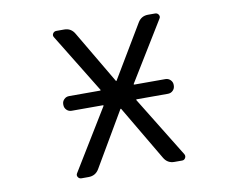

<svg xmlns="http://www.w3.org/2000/svg" viewBox="-79 -859 1159 943"><g transform="rotate(-10 500.0 -388.0)"><path d="M263.7 -355.5Q249 -355.5 238.8 -365.7Q228.5 -376 228.5 -390.6V-394.5Q228.5 -408.2 238.8 -418.5Q249 -428.7 263.7 -428.7H418Q422.9 -428.7 420.9 -432.6L241.2 -725.6Q234.4 -735.4 240.2 -745.1Q246.1 -754.9 257.8 -754.9H296.9Q331.1 -754.9 348.6 -724.6L502.9 -462.9Q502.9 -461.9 504.9 -461.9Q506.8 -461.9 506.8 -462.9L663.1 -724.6Q680.7 -754.9 714.8 -754.9H750Q761.7 -754.9 767.6 -745.1Q773.4 -735.4 766.6 -725.6L586.9 -432.6Q585 -428.7 589.8 -428.7H744.1Q758.8 -428.7 769 -418.5Q779.3 -408.2 779.3 -394.5V-390.6Q779.3 -376 769 -365.7Q758.8 -355.5 744.1 -355.5H587.9Q584 -355.5 585.9 -351.6L771.5 -49.8Q777.3 -40 772 -30.3Q766.6 -20.5 755.9 -20.5H716.8Q682.6 -20.5 665 -50.8L504.9 -322.3Q504.9 -323.2 502.9 -323.2Q501 -323.2 501 -322.3L341.8 -50.8Q324.2 -20.5 289.1 -20.5H253.9Q242.2 -20.5 236.3 -30.3Q230.5 -40 237.3 -49.8L421.9 -351.6Q423.8 -355.5 419.9 -355.5Z"/></g></svg>

Font: Rounded-L Mgen+ 2m regular
Style: Regular
Weight: 400
Designer: [Source Han Sans]
Ryoko NISHIZUKA  (kana & ideographs); Paul D. Hunt (Latin, Greek & Cyrillic); Wenlong ZHANG  (bopomofo
Version: Version 1.059.20150602